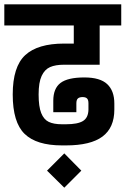

<svg xmlns="http://www.w3.org/2000/svg" viewBox="-30 -681 582 890"><path d="M0 0ZM149 -243Q149 -187 161 -157Q173 -127 196 -116Q219 -105 257 -105H276Q330 -105 354.5 -120Q379 -135 380 -172V-202Q380 -218 373.5 -224.5Q367 -231 353 -231Q338 -231 331 -224.5Q324 -218 324 -202V-161H217V-214Q217 -271 250.5 -296.5Q284 -322 361 -322Q434 -322 467 -291Q500 -260 500 -201V-173Q500 -89 445 -48Q390 -7 276 -7H257Q139 -7 84 -60.5Q29 -114 29 -243Q29 -372 87 -425.5Q145 -479 267 -479H312V-563H-10V-661H532V-563H432V-381H267Q227 -381 202 -370Q177 -359 163 -329Q149 -299 149 -243ZM188 110 268 30 347 110 268 189Z"/></svg>

Font: Biryani
Style: Bold
Weight: 700
Designer: Dan Reynolds and Mathieu Reguer
Foundry: Dan Reynolds and Mathieu Reguer
Version: Version 1.004; ttfautohint (v1.1) -l 5 -r 5 -G 72 -x 0 -D la